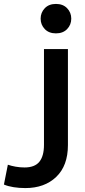

<svg xmlns="http://www.w3.org/2000/svg" viewBox="-147 -755 431 978"><path d="M-18 203Q-49 203 -77.5 198.5Q-106 194 -127 185L-107 84Q-90 90 -67.5 94Q-45 98 -22 98Q30 98 53.5 69Q77 40 77 -17V-505H199V-16Q199 89 139.5 146Q80 203 -18 203ZM138 -585Q102 -585 81 -607Q60 -629 60 -660Q60 -691 81 -713Q102 -735 138 -735Q174 -735 195 -713Q216 -691 216 -660Q216 -629 195 -607Q174 -585 138 -585Z"/></svg>

Font: Livvic SemiBold
Style: Regular
Weight: 600
Designer: Jacques Le Bailly, Baron von Fonthausen
Version: Version 1.001; ttfautohint (v1.8.2)